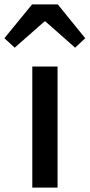

<svg xmlns="http://www.w3.org/2000/svg" viewBox="-60 -854 408 874"><path d="M87 0V-551H202V0ZM-40 -680 86 -834H203L328 -680L282 -637L147 -756H142L7 -637Z"/></svg>

Font: Noto Sans KR Thin Medium
Style: Regular
Weight: 500
Version: Version 2.004-H2;hotconv 1.0.118;makeotfexe 2.5.65603